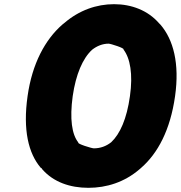

<svg xmlns="http://www.w3.org/2000/svg" viewBox="-20 -877 865 919"><path d="M421 -639C444 -657 471 -668 500 -668C509 -668 579 -646 571 -640C603 -599 617 -522 602 -417C587 -308 554 -235 512 -196C488 -177 460 -167 429 -167C419 -167 347 -189 355 -195C324 -233 313 -308 328 -417C343 -521 376 -598 421 -639ZM175 -74 177 -73H178L182 -67C236 -5 316 22 403 22C490 22 576 -5 648 -67L656 -74C735 -143 795 -254 818 -417C840 -573 810 -687 748 -759L741 -766C688 -827 610 -857 526 -857C442 -857 359 -828 288 -767L278 -759C196 -687 134 -573 112 -417C89 -255 116 -143 175 -74Z"/></svg>

Font: Hussar Woodtype
Style: UltraObl
Weight: 900
Foundry: Cannot Into Space Fonts
Version: Version 1.07